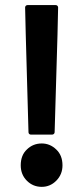

<svg xmlns="http://www.w3.org/2000/svg" viewBox="-20 -704 329 750"><path d="M80.6 -568.4 78.1 -674.8Q78.1 -678.7 80.8 -681.4Q83.5 -684.1 87.4 -684.1H197.8Q201.7 -684.1 204.3 -681.4Q207 -678.7 207 -674.8L204.6 -568.4L193.4 -187.5Q193.4 -183.6 190.4 -180.9Q187.5 -178.2 183.6 -178.2H100.6Q96.7 -178.2 94 -180.9Q91.3 -183.6 91.3 -187.5ZM61 -58.1Q61 -97.7 85 -120.1Q108.9 -143.6 143.1 -143.6Q175.3 -143.6 199.7 -120.1Q224.1 -97.2 224.1 -58.1Q224.1 -22.5 199.7 2Q175.8 25.9 143.1 25.9Q108.9 25.9 85 2Q61 -22 61 -58.1Z"/></svg>

Font: Pyidaungsu ZawDecode
Style: Bold
Weight: 700
Designer: Sun Tun
Foundry: Your Own Font Foundry
Version: Version 2.50